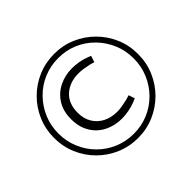

<svg xmlns="http://www.w3.org/2000/svg" viewBox="-158 -973 1146 1146"><g transform="rotate(-45 415.5 -400.0)"><path d="M416 -45Q343 -45 278.5 -72.5Q214 -100 165 -149Q116 -198 88.5 -262.5Q61 -327 61 -400Q61 -473 88.5 -537.5Q116 -602 165 -651Q214 -700 278.5 -727.5Q343 -755 416 -755Q489 -755 553 -727.5Q617 -700 666 -651Q715 -602 742.5 -538Q770 -474 770 -400Q770 -327 742.5 -262.5Q715 -198 666 -149Q617 -100 553 -72.5Q489 -45 416 -45ZM429 -195Q369 -195 319.5 -220Q270 -245 241 -293Q212 -341 212 -407Q212 -475 241.5 -522Q271 -569 321 -594Q371 -619 430 -619Q458 -619 487.5 -614Q517 -609 542 -599L564 -591L551 -550L524 -558Q502 -563 480 -566.5Q458 -570 437 -570Q362 -570 314.5 -527.5Q267 -485 267 -407Q267 -356 289.5 -319.5Q312 -283 350.5 -263.5Q389 -244 439 -244Q459 -244 481.5 -248Q504 -252 526 -257L556 -266L569 -227L543 -216Q517 -206 487 -200.5Q457 -195 429 -195ZM416 -81Q482 -81 539.5 -105.5Q597 -130 640.5 -174Q684 -218 708.5 -276Q733 -334 733 -400Q733 -467 708.5 -524.5Q684 -582 640.5 -626.5Q597 -671 539.5 -695.5Q482 -720 416 -720Q350 -720 292 -695.5Q234 -671 190.5 -626.5Q147 -582 122.5 -524.5Q98 -467 98 -400Q98 -334 122.5 -276Q147 -218 190.5 -174Q234 -130 292 -105.5Q350 -81 416 -81Z"/></g></svg>

Font: REM ExtraLight
Style: Regular
Weight: 250
Designer: Octavio Pardo
Foundry: Ashler Design
Version: Version 1.005;gftools[0.9.28]